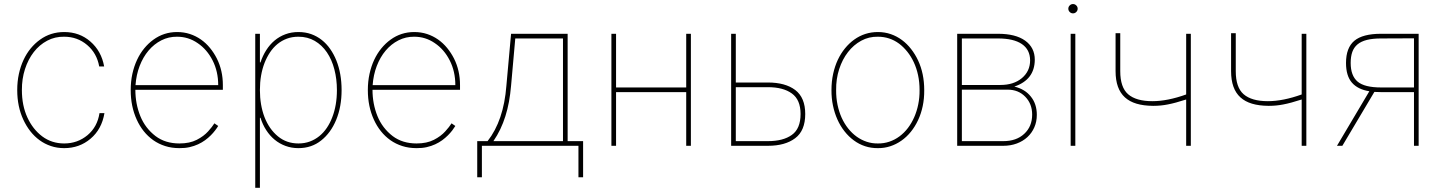

<svg xmlns="http://www.w3.org/2000/svg" viewBox="-20 -710 7028 935"><path d="M63.9 0ZM292.6 11.4Q258.2 11.4 228 1.2Q197.8 -8.9 172.8 -27.2Q147.7 -45.5 127.8 -70.8Q108 -96.2 93.8 -126.8Q63.9 -190.7 63.9 -271.3Q63.9 -312.9 71.9 -349.8Q79.9 -386.7 94.5 -418Q109 -449.2 129.4 -474.1Q149.9 -498.9 174.7 -516.7Q226.2 -554 292.6 -554Q367.2 -554 420.1 -507.8Q473.7 -461.3 487.2 -386.4H463.1Q451.7 -450.6 404.5 -490.8Q356.9 -531.2 292.6 -531.2Q247.9 -532 209.9 -511.9Q171.9 -491.8 144.5 -456.5Q117.2 -421.2 101.7 -373.6Q86.3 -326 86.6 -271.3Q86.6 -196 113.3 -138.1Q139.6 -80.6 185.7 -45.8Q231.9 -11.4 292.6 -11.4Q357.6 -11.4 406.2 -51.8Q454.2 -92 464.5 -159.1H488.6Q475.5 -80.3 420.8 -34.4Q366.8 11.4 292.6 11.4Z M616.5 0ZM853.7 11.4Q816.1 11.4 784.3 1.2Q752.5 -8.9 726.4 -27.3Q700.3 -45.8 680 -71.2Q659.8 -96.6 646 -127.1Q616.5 -191.4 616.5 -271.3Q616.5 -313.2 624.6 -350.3Q632.8 -387.4 647.4 -418.5Q661.9 -449.6 682.2 -474.3Q702.4 -498.9 726.9 -516.7Q778.1 -554 842.3 -554Q875.7 -554 904.8 -544.4Q933.9 -534.8 958.5 -517.6Q983 -500.4 1002.5 -476.6Q1022 -452.8 1036.2 -424.7Q1065.3 -366.5 1065.3 -295.5V-272.7H639.2Q639.2 -204.2 663.4 -144.5Q687.1 -85.9 737.6 -47.2Q785.2 -11.4 853.7 -11.4Q903.8 -11.4 938.2 -29.1Q955.6 -38 969.3 -48.3Q983 -58.6 993.3 -70Q1013.8 -92.7 1024.1 -109.4L1042.6 -96.6Q1036.6 -86.6 1027.5 -74.8Q1018.5 -62.9 1006.4 -50.8Q994.3 -38.7 978.9 -27.3Q963.4 -16 944.6 -7.3Q925.8 1.4 903.1 6.6Q880.3 11.7 853.7 11.4ZM1042.6 -295.5Q1042.6 -362.2 1015.3 -415.8Q987.9 -469.5 942.5 -500Q897.4 -531.2 842.3 -531.2Q801.1 -531.6 765.6 -513.5Q730.1 -495.4 703.3 -463.6Q676.5 -431.8 660 -388.7Q643.5 -345.5 639.9 -295.5Z M1223 0ZM1245.7 204.5H1223V-545.5H1245.7V-406.2H1248.6Q1259.2 -438.6 1276.5 -465.7Q1293.7 -492.9 1317.1 -512.6Q1340.6 -532.3 1369.7 -543.1Q1398.8 -554 1433.2 -554Q1467 -554 1495.4 -543.9Q1523.8 -533.7 1546.9 -515.4Q1570 -497.2 1587.7 -471.8Q1605.5 -446.4 1617.9 -415.8Q1643.5 -351.9 1643.5 -271.3Q1643.5 -190.3 1617.2 -126.4Q1590.9 -62.9 1544 -25.9Q1497.2 11.4 1433.2 11.4Q1399.5 11.4 1370.2 0.5Q1340.9 -10.3 1317.5 -29.7Q1294 -49 1276.5 -76.2Q1258.9 -103.3 1248.6 -136.4H1245.7ZM1433.2 -11.4Q1463.4 -11.4 1488.8 -20.8Q1514.2 -30.2 1535 -47.1Q1555.8 -63.9 1571.6 -87.4Q1587.4 -110.8 1598 -138.8Q1620.7 -197.1 1620.7 -271.3Q1620.7 -324.9 1608.3 -372.3Q1595.9 -419.7 1571.9 -455.1Q1547.9 -490.4 1513 -510.8Q1478 -531.2 1433.2 -531.2Q1402.7 -531.2 1377.3 -521.8Q1351.9 -512.4 1331.3 -495.6Q1310.7 -478.7 1295.1 -455.3Q1279.5 -431.8 1268.5 -404.1Q1245.7 -345.5 1245.7 -271.3Q1245.7 -198.5 1268.1 -139.6Q1291.2 -80.6 1333.8 -45.8Q1375.7 -11.4 1433.2 -11.4Z M1771.3 0ZM2008.5 11.4Q1970.9 11.4 1939.1 1.2Q1907.3 -8.9 1881.2 -27.3Q1855.1 -45.8 1834.9 -71.2Q1814.6 -96.6 1800.8 -127.1Q1771.3 -191.4 1771.3 -271.3Q1771.3 -313.2 1779.5 -350.3Q1787.6 -387.4 1802.2 -418.5Q1816.8 -449.6 1837 -474.3Q1857.2 -498.9 1881.7 -516.7Q1932.9 -554 1997.2 -554Q2030.5 -554 2059.7 -544.4Q2088.8 -534.8 2113.3 -517.6Q2137.8 -500.4 2157.3 -476.6Q2176.8 -452.8 2191.1 -424.7Q2220.2 -366.5 2220.2 -295.5V-272.7H1794Q1794 -204.2 1818.2 -144.5Q1842 -85.9 1892.4 -47.2Q1940 -11.4 2008.5 -11.4Q2058.6 -11.4 2093 -29.1Q2110.4 -38 2124.1 -48.3Q2137.8 -58.6 2148.1 -70Q2168.7 -92.7 2179 -109.4L2197.4 -96.6Q2191.4 -86.6 2182.4 -74.8Q2173.3 -62.9 2161.2 -50.8Q2149.1 -38.7 2133.7 -27.3Q2118.3 -16 2099.4 -7.3Q2080.6 1.4 2057.9 6.6Q2035.2 11.7 2008.5 11.4ZM2197.4 -295.5Q2197.4 -362.2 2170.1 -415.8Q2142.8 -469.5 2097.3 -500Q2052.2 -531.2 1997.2 -531.2Q1956 -531.6 1920.5 -513.5Q1884.9 -495.4 1858.1 -463.6Q1831.3 -431.8 1814.8 -388.7Q1798.3 -345.5 1794.7 -295.5Z M2819.6 153.4H2796.9V0H2326.7V153.4H2304V-22.7H2354.4Q2432.9 -122.5 2446 -292.6L2468.8 -545.5H2744.3V-22.7H2819.6ZM2721.6 -22.7V-522.7H2489.3L2468.8 -292.6Q2465.2 -251.1 2458.5 -214.3Q2451.7 -177.6 2441.2 -144.4Q2430.8 -111.2 2416.4 -81Q2402 -50.8 2382.8 -22.7Z M3344.5 0H3321.7V-261.4H2980.1V0H2957.4V-545.5H2980.1V-284.1H3321.7V-545.5H3344.5Z M3719.5 0H3540.5V-545.5H3563.2V-308.2H3719.5Q3804.3 -308.2 3852.6 -271.7Q3901.3 -234.7 3901.3 -154.8Q3901.3 -73.5 3852.3 -36.9Q3803.6 0 3719.5 0ZM3719.5 -22.7Q3794 -22.7 3835.9 -52.9Q3878.6 -83.1 3878.6 -154.8Q3878.6 -224.4 3835.9 -255Q3793.7 -285.5 3719.5 -285.5H3563.2V-22.7Z M4028.8 0ZM4255 11.4Q4222.3 11.7 4192.6 2Q4163 -7.8 4138 -26.3Q4112.9 -44.7 4092.5 -70.7Q4072.1 -96.6 4058.1 -128Q4044 -159.4 4036.4 -195.8Q4028.8 -232.2 4029.1 -271.3Q4029.1 -313.6 4037.3 -350.7Q4045.5 -387.8 4060 -418.7Q4074.6 -449.6 4094.8 -474.4Q4115.1 -499.3 4139.6 -517Q4191.1 -554 4255 -554Q4288.7 -554 4318.2 -543.7Q4347.7 -533.4 4372.3 -515.1Q4397 -496.8 4416.9 -471.2Q4436.8 -445.7 4451 -415.5Q4480.8 -351.6 4480.8 -271.3Q4481.2 -230.1 4473.4 -193.2Q4465.6 -156.2 4450.8 -124.8Q4436.1 -93.4 4415.5 -68Q4394.9 -42.6 4369.5 -24.9Q4344.1 -7.1 4315.2 2.3Q4286.2 11.7 4255 11.4ZM4255 -11.4Q4284.4 -11 4311.1 -20.1Q4337.7 -29.1 4360.4 -46Q4383.2 -62.9 4401.3 -86.6Q4419.4 -110.4 4432.2 -139.6Q4445 -168.7 4451.7 -202.1Q4458.5 -235.4 4458.1 -271.3Q4458.1 -310 4450.8 -343.9Q4443.5 -377.8 4430.2 -406.4Q4416.9 -435 4398.6 -457.9Q4380.3 -480.8 4358.7 -497.2Q4312.9 -531.2 4255 -531.2Q4211.3 -532 4174 -511.7Q4136.7 -491.5 4109.4 -456.1Q4082 -420.8 4066.6 -373.2Q4051.1 -325.6 4051.8 -271.3Q4051.5 -233.7 4058.6 -199.6Q4065.7 -165.5 4078.8 -136.5Q4092 -107.6 4110.6 -84.2Q4129.3 -60.7 4151.8 -44.6Q4174.4 -28.4 4200.5 -19.7Q4226.6 -11 4255 -11.4Z M4865.8 0H4641.3V-545.5H4840.2Q4925.8 -545.5 4972.3 -512.1Q5019.2 -478.3 5019.2 -419Q5018.5 -321.7 4919.7 -288.4Q4971.6 -275.9 5000 -239.7Q5029.1 -203.8 5029.1 -150.6Q5029.1 -117.5 5017 -90Q5005 -62.5 4983.3 -42.4Q4961.6 -22.4 4931.6 -11.2Q4901.6 0 4865.8 0ZM4865.8 -22.7Q4929.7 -22.7 4967.7 -58.2Q5006.4 -93.8 5006.4 -152Q5006.4 -204.5 4972.7 -239Q4939.3 -273.4 4887.1 -273.4H4664.1V-22.7ZM4851.6 -296.2Q4916.5 -296.2 4956.3 -329.5Q4996.4 -363.3 4996.4 -416.2Q4996.1 -468.4 4956.1 -495.6Q4916.2 -522.7 4840.2 -522.7H4664.1V-296.2Z M5182.5 0ZM5216.6 0H5193.9V-545.5H5216.6ZM5205.3 -644.9Q5196 -644.9 5189.3 -651.6Q5182.5 -658.4 5182.5 -667.6Q5182.5 -676.8 5189.3 -683.6Q5196 -690.3 5205.3 -690.3Q5214.5 -690.3 5221.2 -683.6Q5228 -676.8 5228 -667.6Q5228 -658.4 5221.2 -651.6Q5214.5 -644.9 5205.3 -644.9Z M5779.1 0H5756.4V-225.5Q5702.8 -208.1 5666.5 -201.3Q5632.8 -194.6 5598.4 -194.6H5593.8Q5548.7 -195 5514.7 -205.1Q5480.8 -215.2 5458.1 -235.8Q5435.4 -256.4 5424 -288.2Q5412.6 -320 5412.6 -363.6V-548.3H5435.4V-363.6Q5435.4 -284.4 5473.7 -251.1Q5512.8 -217.3 5591.6 -217.3Q5665.5 -217.3 5756.4 -250V-545.5H5779.1Z M6341.6 0H6318.9V-225.5Q6265.3 -208.1 6229 -201.3Q6195.3 -194.6 6160.9 -194.6H6156.2Q6111.2 -195 6077.2 -205.1Q6043.3 -215.2 6020.6 -235.8Q5997.9 -256.4 5986.5 -288.2Q5975.1 -320 5975.1 -363.6V-548.3H5997.9V-363.6Q5997.9 -284.4 6036.2 -251.1Q6075.3 -217.3 6154.1 -217.3Q6228 -217.3 6318.9 -250V-545.5H6341.6Z M6888.5 0H6865.8V-261.4H6705.3Q6688.2 -261.4 6672.9 -262.4L6517 0H6490.8L6648.4 -265.6Q6592.3 -274.5 6563.6 -307.5Q6534.8 -340.6 6534.8 -403.4Q6534.8 -477.3 6575.3 -511.4Q6616.1 -545.5 6705.3 -545.5H6888.5ZM6865.8 -284.1V-523.4L6705.3 -522.7Q6664.8 -522.7 6636.5 -515.6Q6608.3 -508.5 6590.7 -493.8Q6573.2 -479 6565.3 -456.7Q6557.5 -434.3 6557.5 -403.4Q6557.5 -341.3 6591.3 -312.5Q6625 -284.1 6705.3 -284.1Z"/></svg>

Font: Linik Sans Thin
Style: Regular
Weight: 100
Designer: Fonts by Rasmus Andersson / Changes by Cristiano Sobral with parts from Marc Monis
Foundry: rsms
Version: Version 3.020; ttfautohint (v1.6)